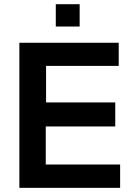

<svg xmlns="http://www.w3.org/2000/svg" viewBox="-20 -904 644 924"><path d="M551.3 -698.2V-586.9H201.7V-411.1H534.7V-295.4H200.2V-112.3H558.1V0H73.2V-698.2ZM363.3 -883.8V-776.4H248.5V-883.8Z"/></svg>

Font: SansationBold
Style: Bold
Weight: 700
Designer: Bernd Montag
Version: Version 1.301